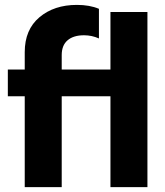

<svg xmlns="http://www.w3.org/2000/svg" viewBox="-20 -764 675 784"><path d="M81 -371H12V-480H81V-551Q81 -643 141 -693.5Q201 -744 294 -744Q346 -744 384 -728V-607Q355 -620 323 -620Q280 -620 256 -599.5Q232 -579 232 -539V-480H431V-715H582V0H431V-371H232V0H81Z"/></svg>

Font: Prompt SemiBold
Style: Regular
Weight: 600
Designer: Katatrad Team
Foundry: CadsonDemak
Version: Version 1.001